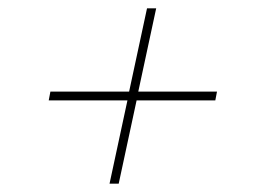

<svg xmlns="http://www.w3.org/2000/svg" viewBox="-20 -548 610 461"><path d="M355 -528H333L290 -328H101L97 -307H286L243 -107H265L308 -307H497L501 -328H312Z"/></svg>

Font: Nacelle Thin
Style: Italic
Weight: 100
Italic angle: -12°
Designer: Sora Sagano
Foundry: Sora Sagano
Version: Version 1.000;FEAKit 1.0